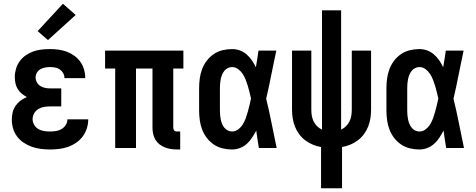

<svg xmlns="http://www.w3.org/2000/svg" viewBox="-20 -790 2540 1025"><path d="M247 8Q223 8 198.5 5Q174 2 151 -6Q128 -14 107.5 -27.5Q87 -41 72 -60.5Q57 -80 50 -103.5Q43 -127 43 -152Q43 -171 47.5 -190Q52 -209 63 -225Q74 -241 89.5 -252.5Q105 -264 123 -272Q108 -280 95.5 -290.5Q83 -301 74.5 -315Q66 -329 62.5 -345.5Q59 -362 59 -379Q59 -401 65.5 -423Q72 -445 85.5 -463.5Q99 -482 118 -495Q137 -508 158 -515.5Q179 -523 202 -525.5Q225 -528 247 -528Q270 -528 292.5 -525Q315 -522 336.5 -514Q358 -506 376.5 -492.5Q395 -479 408.5 -460.5Q422 -442 428.5 -420Q435 -398 435 -376Q435 -375 435 -374.5Q435 -374 435 -373H324Q324 -373 324 -373.5Q324 -374 324 -374Q324 -388 317 -400Q310 -412 299 -419.5Q288 -427 274.5 -429.5Q261 -432 247 -432Q234 -432 220.5 -429.5Q207 -427 195.5 -420.5Q184 -414 177 -402Q170 -390 170 -377Q170 -377 170 -377Q170 -377 170 -377Q170 -363 177 -350.5Q184 -338 196 -330.5Q208 -323 222 -320.5Q236 -318 250 -318H307V-222H250Q233 -222 216.5 -219.5Q200 -217 185.5 -208.5Q171 -200 162.5 -185Q154 -170 154 -154Q154 -138 162.5 -123.5Q171 -109 185 -101Q199 -93 215 -90.5Q231 -88 247 -88Q263 -88 279 -90.5Q295 -93 308.5 -101Q322 -109 331 -123Q340 -137 340 -153H451V-152Q451 -152 451 -152Q451 -152 451 -152Q451 -128 443.5 -104.5Q436 -81 421.5 -61.5Q407 -42 386.5 -28Q366 -14 343 -6Q320 2 296 5Q272 8 247 8ZM236 -576 181 -624 316 -770 384 -710Z M925 8Q909 8 892.5 5.5Q876 3 860.5 -3Q845 -9 831.5 -19.5Q818 -30 809.5 -44.5Q801 -59 797.5 -75.5Q794 -92 794 -108V-424H706V0H595V-424H541V-520H959V-424H905V-108Q905 -104 906.5 -100Q908 -96 910.5 -93Q913 -90 917 -89Q921 -88 925 -88H942V8Z M1219 8Q1194 8 1168.5 2Q1143 -4 1121.5 -18.5Q1100 -33 1084 -54Q1068 -75 1059 -99Q1050 -123 1046.5 -148.5Q1043 -174 1043 -200V-320Q1043 -346 1046.5 -371.5Q1050 -397 1059 -421Q1068 -445 1084 -466Q1100 -487 1121.5 -501.5Q1143 -516 1168.5 -522Q1194 -528 1219 -528Q1241 -528 1261 -520.5Q1281 -513 1297 -499Q1313 -485 1325 -467.5Q1337 -450 1346 -431Q1350 -454 1353.5 -476Q1357 -498 1360 -520H1455Q1441 -456 1428.5 -391.5Q1416 -327 1401 -263Q1417 -198 1430 -132Q1443 -66 1457 0H1362Q1358 -23 1354.5 -46.5Q1351 -70 1348 -93Q1338 -74 1326 -55.5Q1314 -37 1298 -22.5Q1282 -8 1261.5 0Q1241 8 1219 8ZM1219 -88Q1237 -88 1252 -99.5Q1267 -111 1276.5 -126.5Q1286 -142 1292 -159Q1298 -176 1303 -193.5Q1308 -211 1312 -228.5Q1316 -246 1320 -264Q1316 -281 1312 -298Q1308 -315 1303 -331.5Q1298 -348 1291.5 -364.5Q1285 -381 1275.5 -395.5Q1266 -410 1251.5 -421Q1237 -432 1219 -432Q1207 -432 1196 -426.5Q1185 -421 1177.5 -411.5Q1170 -402 1165.5 -391Q1161 -380 1158.5 -368Q1156 -356 1155 -344Q1154 -332 1154 -320V-200Q1154 -188 1155 -176Q1156 -164 1158.5 -152Q1161 -140 1165.5 -129Q1170 -118 1177.5 -108.5Q1185 -99 1196 -93.5Q1207 -88 1219 -88Z M1694 215V-5Q1671 -9 1649.5 -18Q1628 -27 1609.5 -41Q1591 -55 1577 -74Q1563 -93 1554.5 -114.5Q1546 -136 1542.5 -159Q1539 -182 1539 -205V-520H1642V-205Q1642 -189 1644.5 -173Q1647 -157 1654 -142.5Q1661 -128 1672.5 -116.5Q1684 -105 1699 -98V-735H1801V-98Q1816 -105 1827.5 -116.5Q1839 -128 1846 -142.5Q1853 -157 1855.5 -173Q1858 -189 1858 -205V-520H1961V-205Q1961 -182 1957.5 -159Q1954 -136 1945.5 -114.5Q1937 -93 1923 -74Q1909 -55 1890.5 -41Q1872 -27 1850.5 -18Q1829 -9 1806 -5V215Z M2219 8Q2194 8 2168.5 2Q2143 -4 2121.5 -18.5Q2100 -33 2084 -54Q2068 -75 2059 -99Q2050 -123 2046.5 -148.5Q2043 -174 2043 -200V-320Q2043 -346 2046.5 -371.5Q2050 -397 2059 -421Q2068 -445 2084 -466Q2100 -487 2121.5 -501.5Q2143 -516 2168.5 -522Q2194 -528 2219 -528Q2241 -528 2261 -520.5Q2281 -513 2297 -499Q2313 -485 2325 -467.5Q2337 -450 2346 -431Q2350 -454 2353.5 -476Q2357 -498 2360 -520H2455Q2441 -456 2428.5 -391.5Q2416 -327 2401 -263Q2417 -198 2430 -132Q2443 -66 2457 0H2362Q2358 -23 2354.5 -46.5Q2351 -70 2348 -93Q2338 -74 2326 -55.5Q2314 -37 2298 -22.5Q2282 -8 2261.5 0Q2241 8 2219 8ZM2219 -88Q2237 -88 2252 -99.5Q2267 -111 2276.5 -126.5Q2286 -142 2292 -159Q2298 -176 2303 -193.5Q2308 -211 2312 -228.5Q2316 -246 2320 -264Q2316 -281 2312 -298Q2308 -315 2303 -331.5Q2298 -348 2291.5 -364.5Q2285 -381 2275.5 -395.5Q2266 -410 2251.5 -421Q2237 -432 2219 -432Q2207 -432 2196 -426.5Q2185 -421 2177.5 -411.5Q2170 -402 2165.5 -391Q2161 -380 2158.5 -368Q2156 -356 2155 -344Q2154 -332 2154 -320V-200Q2154 -188 2155 -176Q2156 -164 2158.5 -152Q2161 -140 2165.5 -129Q2170 -118 2177.5 -108.5Q2185 -99 2196 -93.5Q2207 -88 2219 -88Z"/></svg>

Font: Iosevka SS08 Regular
Style: Bold
Weight: 700
Monospace: yes
Designer: Belleve Invis
Foundry: Belleve Invis
Version: Version 16.3.4; ttfautohint (v1.8.4)